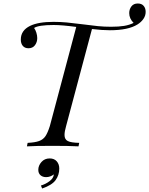

<svg xmlns="http://www.w3.org/2000/svg" viewBox="-20 -837 853 1098"><path d="M813 -769Q813 -747 800 -728.5Q787 -710 766 -697Q713 -664 608 -664Q564 -664 506 -671L358 -116Q349 -85 349 -65Q349 -40 367.5 -30.5Q386 -21 433 -20L429 0Q377 -3 280 -3Q182 -3 134 0L138 -20Q180 -22 203.5 -30.5Q227 -39 240 -58.5Q253 -78 265 -116L416 -683Q335 -694 287 -694Q200 -694 175 -677Q183 -666 188 -650Q193 -634 193 -619Q193 -596 180 -578.5Q167 -561 143 -561Q122 -561 110.5 -574.5Q99 -588 99 -611Q99 -663 152 -689Q199 -712 286 -712Q326 -712 362 -708.5Q398 -705 453 -698Q505 -691 540.5 -687.5Q576 -684 615 -684Q660 -684 690 -689Q720 -694 744 -706Q719 -731 719 -762Q719 -784 731.5 -800.5Q744 -817 768 -817Q790 -817 801.5 -803.5Q813 -790 813 -769ZM319 127Q319 164 298 193Q277 222 221 241L214 224Q241 216 263.5 199Q286 182 288 160Q280 167 268 171.5Q256 176 244 176Q224 176 211.5 165Q199 154 199 134Q199 110 217 89.5Q235 69 264 69Q290 69 304.5 85.5Q319 102 319 127Z"/></svg>

Font: Playfair Display
Style: Italic
Weight: 400
Italic angle: -14°
Designer: Claus Eggers Sørensen
Foundry: Claus Eggers Sørensen
Version: Version 1.200; ttfautohint (v1.6)